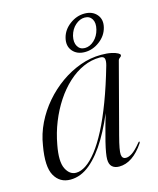

<svg xmlns="http://www.w3.org/2000/svg" viewBox="-98 -684 625 761"><g transform="rotate(-15 215.0 -303.0)"><path d="M328 -109.5Q313 -53 314.8 -35.8Q316.5 -18.5 332.5 -18.5Q343.5 -18.5 357.8 -27.8Q372 -37 394 -63.5Q395.5 -66 397 -66.8Q398.5 -67.5 399.5 -67Q401 -66.5 400.5 -64.8Q400 -63 398.5 -60Q376 -26.5 350.5 -9.2Q325 8 297.5 8Q279 8 268.5 -1.8Q258 -11.5 258 -32.5Q258 -42.5 260.8 -59.2Q263.5 -76 269.8 -101.8Q276 -127.5 286 -163Q296 -198.5 310 -246.5L313 -244Q285 -170 251.2 -113.2Q217.5 -56.5 179 -24.2Q140.5 8 97.5 8Q54 8 32.8 -29.5Q11.5 -67 26.5 -151Q33.5 -197 54.2 -239.5Q75 -282 106 -318Q137 -354 175.2 -381Q213.5 -408 255.8 -423.2Q298 -438.5 342 -438.5Q366.5 -438.5 383.5 -434.8Q400.5 -431 409 -426.2Q417.5 -421.5 417.5 -417.5Q417.5 -413.5 414.8 -411.2Q412 -409 409 -406.5Q406 -404 404.5 -400ZM82 -138.5Q69.5 -72.5 84.5 -42.5Q99.5 -12.5 126 -12.5Q145.5 -12.5 167.2 -27Q189 -41.5 212 -71Q235 -100.5 258.5 -145.8Q282 -191 305.2 -252.5Q328.5 -314 351 -392.5Q356 -411 353 -420.2Q350 -429.5 334.5 -429.5Q299 -429.5 265.5 -414.5Q232 -399.5 202.5 -372.2Q173 -345 149 -308.5Q125 -272 107.8 -229Q90.5 -186 82 -138.5ZM283.5 -465.5Q251 -465.5 233.2 -486.8Q215.5 -508 223.5 -540Q231.5 -571.5 259.8 -592.5Q288 -613.5 320.5 -613.5Q353 -613.5 370.8 -592.5Q388.5 -571.5 380.5 -540Q372.5 -508 344.2 -486.8Q316 -465.5 283.5 -465.5ZM317 -598Q297 -598 279 -582.2Q261 -566.5 254 -540Q248 -514 257.8 -497.5Q267.5 -481 287.5 -481Q308 -481 325.8 -497.5Q343.5 -514 350 -540Q356.5 -566 347 -582Q337.5 -598 317 -598Z"/></g></svg>

Font: Fraunces 120pt Light
Style: Italic
Weight: 300
Italic angle: -16°
Version: Version 1.000;[b76b70a41]